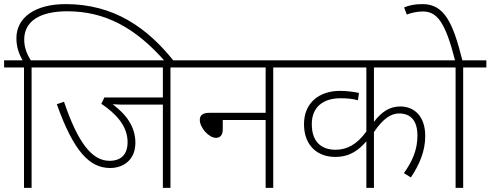

<svg xmlns="http://www.w3.org/2000/svg" viewBox="-20 -916 2391 936"><path d="M97 -587V0H134V-587H247V-622H130C113 -649 98 -682 98 -723C98 -813 175 -861 308 -861C490 -861 639 -783 786 -615H830C698 -782 534 -896 300 -896C150 -896 60 -830 60 -730C60 -686 73 -652 90 -622H0V-587Z M811 -587H924V-622H232V-587H774V-441H489L474 -410C547 -361 602 -301 602 -223C602 -164 571 -132 514 -132C427 -132 359 -223 292 -420L257 -408C340 -175 418 -97 517 -97C581 -97 640 -136 640 -220C640 -297 597 -357 529 -408C549 -406 573 -406 595 -406H774V0H811Z M909 -622V-587H1275V-366H1000C966 -366 954 -352 954 -331C954 -295 997 -244 1033 -244C1052 -244 1066 -256 1066 -286V-331H1275V0H1312V-587H1425V-622Z M2119 -587V-622H1410V-587H1766V-275C1719 -210 1670 -186 1616 -186C1548 -186 1500 -223 1500 -311C1500 -393 1554 -437 1640 -437C1674 -437 1703 -434 1725 -427L1730 -463C1707 -468 1670 -473 1638 -473C1534 -473 1462 -413 1462 -311C1462 -203 1531 -151 1614 -151C1687 -151 1729 -185 1766 -227V0H1803V-272C1848 -339 1887 -363 1926 -363C1985 -363 2015 -324 2015 -255C2015 -184 1989 -128 1949 -72L1983 -51C2025 -114 2053 -179 2053 -253C2053 -349 2000 -397 1931 -397C1881 -397 1841 -372 1803 -322V-587Z M2238 -587H2351V-622H2234C2188 -806 2146 -896 2040 -896C2001 -896 1975 -890 1950 -880L1963 -845C1983 -853 2012 -860 2042 -860C2109 -860 2151 -810 2198 -622H2104V-587H2201V0H2238Z"/></svg>

Font: Noto Sans Devanagari UI ExtraLight
Style: Regular
Weight: 200
Designer: Jelle Bosma - Monotype Design Team
Foundry: Monotype Imaging Inc.
Version: Version 2.003